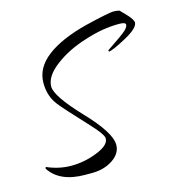

<svg xmlns="http://www.w3.org/2000/svg" viewBox="-87 -598 643 699"><g transform="rotate(-15 234.0 -248.0)"><path d="M150 26Q54 26 16 -33L18 -39Q63 -19 110 -19Q160 -19 207 -38Q256 -57 256 -83Q256 -98 213 -144Q179 -181 149.5 -213Q120 -245 109 -262Q89 -294 89 -336Q89 -393 142.5 -434Q196 -475 294 -500Q339 -511 366.5 -516.5Q394 -522 401 -522Q415 -522 425 -519L450 -493Q468 -473 468 -463Q468 -442 414 -413Q362 -385 349 -385L348 -390L399 -425Q419 -439 427 -448Q435 -457 435 -464Q435 -473 410 -473Q348 -473 281 -451Q212 -430 162 -392Q113 -355 113 -316Q113 -280 200 -188Q287 -97 287 -51Q287 -18 254 4Q221 26 175 26Z"/></g></svg>

Font: Qwigley
Style: Regular
Weight: 400
Designer: Robert E. Leuschke
Foundry: Robert E. Leuschke
Version: Version 1.010; ttfautohint (v1.8.3)